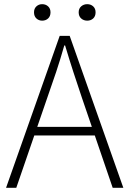

<svg xmlns="http://www.w3.org/2000/svg" viewBox="-20 -900 621 920"><path d="M9 0 266 -728H314L571 0H520L373 -430Q351 -495 331.5 -555Q312 -615 292 -682H288Q269 -615 249 -555Q229 -495 206 -430L58 0ZM125 -251V-292H452V-251ZM182 -801Q166 -801 154.5 -811.5Q143 -822 143 -841Q143 -859 154.5 -869.5Q166 -880 182 -880Q199 -880 210.5 -869.5Q222 -859 222 -841Q222 -822 210.5 -811.5Q199 -801 182 -801ZM398 -801Q381 -801 369 -811.5Q357 -822 357 -841Q357 -859 369 -869.5Q381 -880 398 -880Q415 -880 426.5 -869.5Q438 -859 438 -841Q438 -822 426.5 -811.5Q415 -801 398 -801Z"/></svg>

Font: Noto Sans HK Thin ExtraLight
Style: Regular
Weight: 250
Version: Version 2.004-H2;hotconv 1.0.118;makeotfexe 2.5.65603